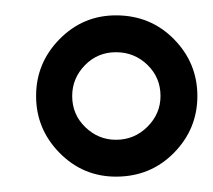

<svg xmlns="http://www.w3.org/2000/svg" viewBox="-20 -890 277 250"><path d="M27 -765Q27 -808 57.5 -839Q88 -870 131 -870Q176 -870 206.5 -839Q237 -808 237 -765Q237 -722 206.5 -691Q176 -660 131 -660Q88 -660 57.5 -691Q27 -722 27 -765ZM189 -765Q189 -789 172 -805.5Q155 -822 131 -822Q107 -822 90.5 -805Q74 -788 74 -765Q74 -741 91 -724.5Q108 -708 131 -708Q155 -708 172 -725Q189 -742 189 -765Z"/></svg>

Font: Shippori Antique B1
Style: Regular
Weight: 400
Designer: FONTDASU
Foundry: FONTDASU / Google Inc. / but / Adobe
Version: Version 2.001